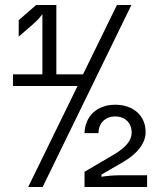

<svg xmlns="http://www.w3.org/2000/svg" viewBox="-20 -750 640 770"><path d="M313 -452H206V-730H125L55 -669V-603L117 -657C132 -670 144 -685 150 -693V-452H32V-405H291L93 0H151L507 -730H449ZM457 -47C434 -47 403 -44 387 -41V-50L475 -101C532 -134 564 -177 564 -220C564 -286 515 -330 442 -330C370 -330 321 -285 319 -216H375C375 -256 402 -283 442 -283C482 -283 508 -257 508 -218C508 -187 485 -159 438 -131L319 -61V0H570V-47Z"/></svg>

Font: Tekne LDO Light
Style: Regular
Weight: 300
Monospace: yes
Designer: Alessio Laiso, Mario Rullo, Paolo Rosset
Foundry: Alessio Laiso
Version: Version 1.000;hotconv 1.0.109;makeotfexe 2.5.65596